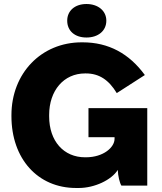

<svg xmlns="http://www.w3.org/2000/svg" viewBox="-20 -925 806 957"><path d="M411 -738C469 -738 510 -771 510 -822C510 -871 469 -905 411 -905C353 -905 315 -871 315 -822C315 -771 353 -738 411 -738ZM359 12H373C451 12 536 -28 567 -78C568 -48 577 -12 585 0H714V-386H421V-241H551V-233C551 -191 496 -141 408 -141H404C298 -141 225 -221 225 -345V-352C225 -474 298 -559 404 -559H408C474 -559 522 -527 562 -461L702 -551C624 -658 521 -714 392 -714H387C186 -714 37 -560 37 -351V-346C37 -134 168 12 359 12Z"/></svg>

Font: Fixel Display ExtraBold
Style: Regular
Weight: 800
Designer: AlfaBravo + MacPaw
Foundry: Kyrylo Tkachov, Marchela Mozhyna, Serhii Makarenko, Maria Weinstein, Zakhar Kryvoshyya
Version: Version 1.211